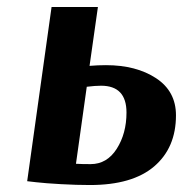

<svg xmlns="http://www.w3.org/2000/svg" viewBox="-20 -520 527 551"><path d="M261 -500 237 -331Q261 -333 284 -333Q371 -333 428 -295.5Q485 -258 485 -189Q485 -96 422.5 -42.5Q360 11 238 11Q200 11 155 8.5Q110 6 84 3L58 0L128 -500ZM270 -274Q253 -274 229 -271L198 -50Q214 -49 240 -49Q287 -49 315 -93Q343 -137 343 -197Q343 -274 270 -274Z"/></svg>

Font: Arsenal
Style: Bold Italic
Weight: 700
Italic angle: -9°
Designer: Andrij Shevchenko
Foundry: Stairsfor.com
Version: Version 1.000